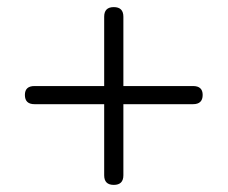

<svg xmlns="http://www.w3.org/2000/svg" viewBox="-20 -554 640 540"><path d="M300 -34Q273 -34 273 -61V-261H77Q50 -261 50 -287Q50 -312 77 -312H273V-507Q273 -534 300 -534Q327 -534 327 -507V-312H523Q550 -312 550 -287Q550 -261 523 -261H327V-61Q327 -34 300 -34Z"/></svg>

Font: Chiron GoRound TC L
Style: Regular
Weight: 300
Designer: Ryoko NISHIZUKA 西塚涼子 (kana, bopomofo & ideographs); Paul D. Hunt (Latin, Greek & Cyrillic); Sandoll Communications 산돌커뮤니
Foundry: Adobe
Version: Version 1.000;hotconv 1.1.1;makeotfexe 2.6.0